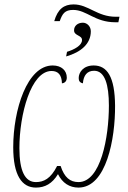

<svg xmlns="http://www.w3.org/2000/svg" viewBox="-20 -841 582 871"><path d="M226 -745H251C263 -779 274 -796 312 -796C373 -796 410 -740 503 -740H517L522 -765H505C421 -765 381 -821 314 -821C270 -821 242 -800 226 -745ZM284 -606 280 -585C347 -604 392 -642 392 -699C392 -721 375 -738 356 -738C332 -738 316 -723 316 -704C315 -678 353 -682 352 -659C352 -635 317 -616 284 -606ZM143 10C184 10 217 -8 243 -51C263 -11 295 10 336 10C463 10 503 -213 502 -361C501 -493 466 -544 405 -544C357 -544 337 -512 337 -487C337 -474 342 -466 356 -463C359 -499 375 -520 407 -520C456 -520 474 -456 474 -362C474 -218 437 -15 336 -15C298 -15 272 -36 255 -88H239C210 -30 178 -15 143 -15C94 -15 68 -64 68 -169C68 -321 120 -519 214 -519C244 -519 260 -501 261 -463C273 -464 283 -472 283 -489C283 -521 259 -544 219 -544C103 -544 40 -343 40 -173C40 -46 79 10 143 10Z"/></svg>

Font: Noto Serif SemiCondensed Thin
Style: Italic
Weight: 100
Width: 4
Italic angle: -12°
Designer: Monotype Design Team
Foundry: Monotype Imaging Inc.
Version: Version 2.013